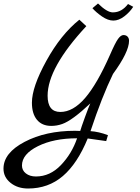

<svg xmlns="http://www.w3.org/2000/svg" viewBox="-80 -759 800 1101"><path d="M350 -9 380 -8Q386 -29 407.5 -88Q429 -147 438 -166Q334 -68 277 -48Q246 -37 214 -37Q161 -37 132 -72Q103 -107 103 -170Q103 -260 186 -410.5Q269 -561 375 -646L415 -609Q193 -370 193 -210Q193 -117 266 -117Q339 -117 408 -197Q477 -277 551 -445Q581 -514 597 -536Q613 -558 628 -558Q643 -558 651.5 -549Q660 -540 660 -525Q660 -461 568 -335Q504 -203 439 -7Q486 -4 539 16L529 50L423 35Q364 179 280.5 250.5Q197 322 81 322Q21 322 -19.5 289.5Q-60 257 -60 208Q-60 118 61 54.5Q182 -9 350 -9ZM126 253Q207 253 269.5 187.5Q332 122 362 34Q228 34 137 79.5Q46 125 46 190Q46 218 68.5 235.5Q91 253 126 253ZM654 -736 684 -720Q664 -689 632.5 -665Q601 -641 570 -641Q539 -641 505 -664.5Q471 -688 450 -712L482 -739Q534 -688 567 -688Q618 -688 654 -736Z"/></svg>

Font: Marck Script
Style: Regular
Weight: 400
Designer: Denis Masharov, Marck Fogel
Foundry: Denis Masharov
Version: Version 1.002